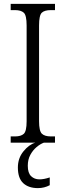

<svg xmlns="http://www.w3.org/2000/svg" viewBox="-20 -734 338 988"><path d="M35 0V-32H57Q88 -32 102.5 -45.5Q117 -59 117 -110V-603Q117 -655 102.5 -668.5Q88 -682 57 -682H35V-714H263V-682H242Q209 -682 195 -668.5Q181 -655 181 -603V-110Q181 -60 195.5 -46Q210 -32 242 -32H263V0ZM175 234Q127 234 99.5 208.5Q72 183 72 128Q72 80 100.5 45Q129 10 162 0H206Q187 7 168 23Q149 39 136 63Q123 87 123 119Q123 156 140 172.5Q157 189 183 189Q206 189 236 179V219Q208 234 175 234Z"/></svg>

Font: Noto Serif Lao Condensed Light
Style: Regular
Weight: 300
Width: 3
Designer: Monotype Design Team
Foundry: Monotype Imaging Inc.
Version: Version 2.003; ttfautohint (v1.8.4.7-5d5b)